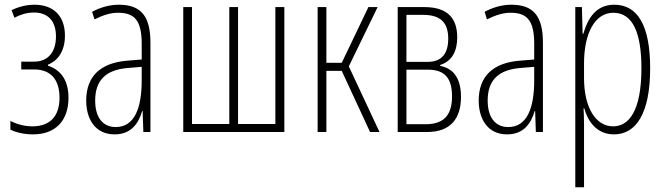

<svg xmlns="http://www.w3.org/2000/svg" viewBox="-20 -559 2817 813"><path d="M120 10C214 10 270 -47 270 -145C270 -215 241 -262 183 -281V-285C221 -300 255 -338 255 -408C255 -490 208 -539 126 -539C93 -539 60 -531 29 -516L41 -484C66 -497 93 -506 124 -506C184 -506 217 -469 217 -405C217 -339 184 -298 124 -298H70V-265H124C197 -265 232 -220 232 -145C232 -67 192 -24 117 -24C85 -24 54 -32 24 -47V-10C50 3 86 10 120 10Z M465 10C537 10 567 -38 582 -89H584L587 0H617V-378C617 -492 576 -539 483 -539C445 -539 405 -528 370 -509L380 -477C419 -496 449 -505 480 -505C549 -505 580 -473 580 -374V-307L518 -302C408 -293 345 -238 345 -133C345 -58 381 10 465 10ZM470 -21C416 -21 383 -61 383 -133C383 -218 427 -263 520 -271L580 -276V-218C580 -100 549 -21 470 -21Z M756 0H1184V-529H1146V-34H988V-529H951V-34H793V-529H756Z M1325 0H1362V-259H1427L1547 0H1587L1457 -278L1579 -529H1540L1427 -293H1362V-529H1325Z M1664 0H1788C1890 0 1932 -59 1932 -149C1932 -225 1902 -269 1844 -280V-284C1897 -301 1916 -346 1916 -401C1916 -481 1876 -529 1777 -529H1664ZM1701 -297V-496H1772C1847 -496 1878 -462 1878 -395C1878 -332 1850 -297 1791 -297ZM1701 -33V-264H1791C1860 -264 1894 -232 1894 -151C1894 -73 1861 -33 1782 -33Z M2127 10C2199 10 2229 -38 2244 -89H2246L2249 0H2279V-378C2279 -492 2238 -539 2145 -539C2107 -539 2067 -528 2032 -509L2042 -477C2081 -496 2111 -505 2142 -505C2211 -505 2242 -473 2242 -374V-307L2180 -302C2070 -293 2007 -238 2007 -133C2007 -58 2043 10 2127 10ZM2132 -21C2078 -21 2045 -61 2045 -133C2045 -218 2089 -263 2182 -271L2242 -276V-218C2242 -100 2211 -21 2132 -21Z M2416 234H2453V-29C2453 -59 2452 -85 2451 -100H2454C2469 -46 2506 10 2580 10C2673 10 2733 -78 2733 -270C2733 -451 2680 -539 2581 -539C2504 -539 2469 -482 2450 -416H2447L2444 -529H2416ZM2576 -24C2503 -24 2453 -103 2453 -228V-291C2453 -416 2498 -505 2577 -505C2659 -505 2696 -421 2696 -270C2696 -89 2643 -24 2576 -24Z"/></svg>

Font: Noto Sans ExtraCondensed ExtraLight
Style: Regular
Weight: 200
Width: 2
Designer: Monotype Design Team
Foundry: Monotype Imaging Inc.
Version: Version 2.013